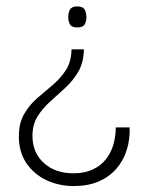

<svg xmlns="http://www.w3.org/2000/svg" viewBox="-20 -396 469 614"><path d="M208.8 -238.3H248.3Q247.5 -196.5 230.8 -167.5Q214 -138.5 189.8 -116.1Q165.7 -93.7 141.5 -72.2Q117.3 -50.8 100.8 -24.9Q84.2 1 83.8 37.5Q83.5 91.7 119.9 124.9Q156.3 158.2 214.7 158.2Q250 158.2 275.8 146.3Q301.7 134.5 318.2 113.9Q334.7 93.3 342.4 66.9Q350.2 40.5 350.2 11.5H394.5Q396 50 385.2 83.9Q374.5 117.8 351.9 143.8Q329.3 169.8 295.3 184.4Q261.3 199 216.2 199Q168.3 199 128.2 180Q88.2 161 64.2 125.4Q40.3 89.8 40.3 40.8Q40.3 -2.5 57.1 -31.2Q73.8 -60 98.4 -81.6Q123 -103.2 147.9 -123.8Q172.8 -144.5 190.4 -171.3Q208 -198.2 208.8 -238.3ZM227.2 -375.5Q245 -375.5 250.7 -365.4Q256.3 -355.3 256.3 -341Q256.3 -327.3 250.7 -317.8Q245 -308.2 227.2 -308.2Q209.5 -308.2 203.9 -317.8Q198.3 -327.3 198.3 -341Q198.3 -355.7 203.9 -365.6Q209.5 -375.5 227.2 -375.5Z"/></svg>

Font: Darker Grotesque Light
Style: Regular
Weight: 300
Designer: Gabriel Lam
Foundry: TypeRant
Version: Version 1.000;gftools[0.9.28]